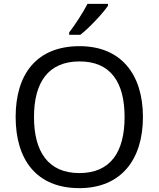

<svg xmlns="http://www.w3.org/2000/svg" viewBox="-20 -964 821 994"><path d="M539 -934V-944H433C410 -899 367 -833 338 -796V-784H396C443 -820 514 -897 539 -934ZM720 -358C720 -580 606 -725 392 -725C168 -725 61 -578 61 -359C61 -138 168 10 391 10C606 10 720 -137 720 -358ZM156 -358C156 -538 230 -646 392 -646C553 -646 625 -538 625 -358C625 -178 553 -68 391 -68C230 -68 156 -178 156 -358Z"/></svg>

Font: Noto Sans Syriac Western
Style: Regular
Weight: 400
Designer: Patrick Giasson and the Monotype Design Team
Foundry: Monotype Imaging Inc.
Version: Version 3.000